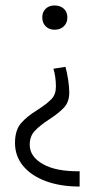

<svg xmlns="http://www.w3.org/2000/svg" viewBox="-20 -487 405 704"><path d="M227 -423Q227 -403 214 -390.5Q201 -378 180 -378Q160 -378 147.5 -390.5Q135 -403 135 -423Q135 -443 147.5 -455Q160 -467 180 -467Q201 -467 214 -455Q227 -443 227 -423ZM234 -148Q234 -114 215.5 -93.5Q197 -73 160 -49Q125 -26 107 -6.5Q89 13 89 44Q89 87 137 114.5Q185 142 272 141V197Q201 197 147.5 177Q94 157 64.5 121Q35 85 35 37Q35 -9 56.5 -34.5Q78 -60 119 -85Q153 -107 169 -124Q185 -141 185 -169Q185 -205 176 -235L220 -242Q226 -221 230 -194Q234 -167 234 -148Z"/></svg>

Font: Isabella Sans
Style: Regular
Weight: 400
Designer: Original fonts by Christian Thalmann (Catharsis Fonts), Modifications by Cristiano Sobral
Version: Version 0.002;July 12, 2020;FontCreator 13.0.0.2655 64-bit; 